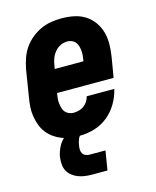

<svg xmlns="http://www.w3.org/2000/svg" viewBox="-111 -615 722 887"><g transform="rotate(-15 250.0 -171.0)"><path d="M210 8Q188 8 165.5 5Q143 2 123 -6Q103 -14 86 -26.5Q69 -39 56.5 -55.5Q44 -72 36.5 -92.5Q29 -113 25.5 -135Q22 -157 23.5 -179.5Q25 -202 29 -225L50 -355Q55 -380 63.5 -404.5Q72 -429 87 -451Q102 -473 123.5 -490.5Q145 -508 169 -519Q193 -530 218.5 -534Q244 -538 269 -538Q299 -538 328 -532Q357 -526 380.5 -511Q404 -496 420.5 -473Q437 -450 444.5 -422.5Q452 -395 451.5 -365Q451 -335 446 -305L430 -210H160L159 -207Q157 -195 156 -183.5Q155 -172 156.5 -160.5Q158 -149 161 -138Q164 -127 171 -119Q178 -111 188.5 -106.5Q199 -102 210 -102Q223 -102 236 -105.5Q249 -109 259.5 -116.5Q270 -124 277.5 -135.5Q285 -147 288 -160H420Q412 -125 393 -92.5Q374 -60 345 -36.5Q316 -13 280.5 -2.5Q245 8 210 8ZM178 -320H315L316 -323Q318 -335 319 -346.5Q320 -358 319 -369.5Q318 -381 315 -391.5Q312 -402 305.5 -410.5Q299 -419 288.5 -423.5Q278 -428 267 -428Q250 -428 234 -420.5Q218 -413 206.5 -399Q195 -385 189 -369Q183 -353 181 -337ZM292 196H217Q200 196 183 193.5Q166 191 151 185Q136 179 123.5 169Q111 159 103.5 144.5Q96 130 95 113Q94 96 96 79Q100 56 111 33.5Q122 11 141 -5Q160 -21 183.5 -28Q207 -35 231 -35L225 0Q217 0 211.5 6.5Q206 13 203 20.5Q200 28 198 35Q196 42 195 50Q193 60 193.5 70.5Q194 81 199 89Q204 97 213 100.5Q222 104 232 104H307Z"/></g></svg>

Font: Iosevka Curly Heavy Oblique
Style: Regular
Weight: 900
Italic angle: -9°
Monospace: yes
Designer: Belleve Invis
Foundry: Belleve Invis
Version: Version 11.1.0; ttfautohint (v1.8.3)